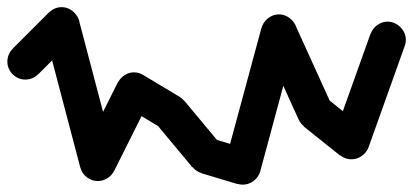

<svg xmlns="http://www.w3.org/2000/svg" viewBox="-20 -470 1140 530"><path d="M0.3 -300Q0.3 -286.7 7 -275.2Q13.7 -263.7 25.2 -257Q36.7 -250.3 50 -250.3Q63.3 -250.3 74.8 -257Q86.3 -263.7 93.3 -275.2Q100.3 -286.7 100.3 -300Q100.3 -313.3 93.3 -324.8Q86.3 -336.3 74.8 -343.3Q63.3 -350.3 50 -350.3Q36.7 -350.3 25.2 -343.3Q13.7 -336.3 7 -324.8Q0.3 -313.3 0.3 -300Z M14.7 -335.3 85.3 -264.7 185.3 -364.7 114.7 -435.3Z M100.3 -400Q100.3 -386.7 107 -375.2Q113.7 -363.7 125.2 -357Q136.7 -350.3 150 -350.3Q163.3 -350.3 174.8 -357Q186.3 -363.7 193.3 -375.2Q200.3 -386.7 200.3 -400Q200.3 -413.3 193.3 -424.8Q186.3 -436.3 174.8 -443.3Q163.3 -450.3 150 -450.3Q136.7 -450.3 125.2 -443.3Q113.7 -436.3 107 -424.8Q100.3 -413.3 100.3 -400Z M198.3 -412.7 101.7 -387.3 201.7 -7.3 298.3 -32.7Z M200.3 -20Q200.3 -6.7 207 4.8Q213.7 16.3 225.2 23Q236.7 29.7 250 29.7Q263.3 29.7 274.8 23Q286.3 16.3 293.3 4.8Q300.3 -6.7 300.3 -20Q300.3 -33.3 293.3 -44.8Q286.3 -56.3 274.8 -63.3Q263.3 -70.3 250 -70.3Q236.7 -70.3 225.2 -63.3Q213.7 -56.3 207 -44.8Q200.3 -33.3 200.3 -20Z M205.3 -42.7 294.7 2.7 394.7 -197.3 305.3 -242.7Z M300.3 -220Q300.3 -206.7 307 -195.2Q313.7 -183.7 325.2 -177Q336.7 -170.3 350 -170.3Q363.3 -170.3 374.8 -177Q386.3 -183.7 393.3 -195.2Q400.3 -206.7 400.3 -220Q400.3 -233.3 393.3 -244.8Q386.3 -256.3 374.8 -263.3Q363.3 -270.3 350 -270.3Q336.7 -270.3 325.2 -263.3Q313.7 -256.3 307 -244.8Q300.3 -233.3 300.3 -220Z M375.3 -263 324.7 -177 424.7 -117 475.3 -203Z M400.3 -160Q400.3 -146.7 407 -135.2Q413.7 -123.7 425.2 -117Q436.7 -110.3 450 -110.3Q463.3 -110.3 474.8 -117Q486.3 -123.7 493.3 -135.2Q500.3 -146.7 500.3 -160Q500.3 -173.3 493.3 -184.8Q486.3 -196.3 474.8 -203.3Q463.3 -210.3 450 -210.3Q436.7 -210.3 425.2 -203.3Q413.7 -196.3 407 -184.8Q400.3 -173.3 400.3 -160Z M488.7 -192 411.3 -128 511.3 -8 588.7 -72Z M500.3 -40Q500.3 -26.7 507 -15.2Q513.7 -3.7 525.2 3Q536.7 9.7 550 9.7Q563.3 9.7 574.8 3Q586.3 -3.7 593.3 -15.2Q600.3 -26.7 600.3 -40Q600.3 -53.3 593.3 -64.8Q586.3 -76.3 574.8 -83.3Q563.3 -90.3 550 -90.3Q536.7 -90.3 525.2 -83.3Q513.7 -76.3 507 -64.8Q500.3 -53.3 500.3 -40Z M564.7 -88 535.3 8 635.3 38 664.7 -58Z M600.3 -10Q600.3 3.3 607 14.8Q613.7 26.3 625.2 33Q636.7 39.7 650 39.7Q663.3 39.7 674.8 33Q686.3 26.3 693.3 14.8Q700.3 3.3 700.3 -10Q700.3 -23.3 693.3 -34.8Q686.3 -46.3 674.8 -53.3Q663.3 -60.3 650 -60.3Q636.7 -60.3 625.2 -53.3Q613.7 -46.3 607 -34.8Q600.3 -23.3 600.3 -10Z M601.7 -23 698.3 3 798.3 -367 701.7 -393Z M700.3 -380Q700.3 -366.7 707 -355.2Q713.7 -343.7 725.2 -337Q736.7 -330.3 750 -330.3Q763.3 -330.3 774.8 -337Q786.3 -343.7 793.3 -355.2Q800.3 -366.7 800.3 -380Q800.3 -393.3 793.3 -404.8Q786.3 -416.3 774.8 -423.3Q763.3 -430.3 750 -430.3Q736.7 -430.3 725.2 -423.3Q713.7 -416.3 707 -404.8Q700.3 -393.3 700.3 -380Z M795.3 -400.7 704.7 -359.3 804.7 -139.3 895.3 -180.7Z M800.3 -160Q800.3 -146.7 807 -135.2Q813.7 -123.7 825.2 -117Q836.7 -110.3 850 -110.3Q863.3 -110.3 874.8 -117Q886.3 -123.7 893.3 -135.2Q900.3 -146.7 900.3 -160Q900.3 -173.3 893.3 -184.8Q886.3 -196.3 874.8 -203.3Q863.3 -210.3 850 -210.3Q836.7 -210.3 825.2 -203.3Q813.7 -196.3 807 -184.8Q800.3 -173.3 800.3 -160Z M881.3 -199.3 818.7 -120.7 918.7 -40.7 981.3 -119.3Z M900.3 -80Q900.3 -66.7 907 -55.2Q913.7 -43.7 925.2 -37Q936.7 -30.3 950 -30.3Q963.3 -30.3 974.8 -37Q986.3 -43.7 993.3 -55.2Q1000.3 -66.7 1000.3 -80Q1000.3 -93.3 993.3 -104.8Q986.3 -116.3 974.8 -123.3Q963.3 -130.3 950 -130.3Q936.7 -130.3 925.2 -123.3Q913.7 -116.3 907 -104.8Q900.3 -93.3 900.3 -80Z M902.7 -96.7 997.3 -63.3 1097.3 -343.3 1002.7 -376.7Z M1000.3 -360Q1000.3 -346.7 1007 -335.2Q1013.7 -323.7 1025.2 -317Q1036.7 -310.3 1050 -310.3Q1063.3 -310.3 1074.8 -317Q1086.3 -323.7 1093.3 -335.2Q1100.3 -346.7 1100.3 -360Q1100.3 -373.3 1093.3 -384.8Q1086.3 -396.3 1074.8 -403.3Q1063.3 -410.3 1050 -410.3Q1036.7 -410.3 1025.2 -403.3Q1013.7 -396.3 1007 -384.8Q1000.3 -373.3 1000.3 -360Z"/></svg>

Font: Linefont Thin
Style: Regular
Weight: 100
Monospace: yes
Version: Version 3.002;gftools[0.9.33]